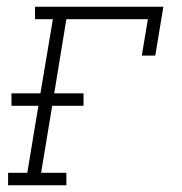

<svg xmlns="http://www.w3.org/2000/svg" viewBox="-20 -550 540 570"><path d="M4 0V-37H61L94 -236H14V-273H100L137 -493H84V-530H465L441 -385H401L419 -493H177L141 -273H228V-236H135L102 -37H177V0Z"/></svg>

Font: Iosevka Curly Slab XLtObl
Style: Regular
Weight: 200
Italic angle: -9°
Monospace: yes
Designer: Belleve Invis
Foundry: Belleve Invis
Version: Version 11.1.0; ttfautohint (v1.8.3)